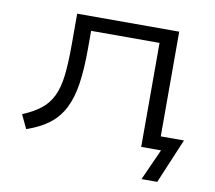

<svg xmlns="http://www.w3.org/2000/svg" viewBox="-71 -571 874 782"><g transform="rotate(10 365.5 -180.0)"><path d="M562 129 620 0H540V-56H705L627 129ZM64 10 37 -47Q83 -66 112.5 -89.5Q142 -113 158.5 -147.5Q175 -182 181 -233Q187 -284 187 -357V-489H609V0H538V-430H255V-355Q255 -272 246 -211.5Q237 -151 215.5 -108.5Q194 -66 157 -37.5Q120 -9 64 10Z"/></g></svg>

Font: Nunito Sans 10pt Expanded Light
Style: Regular
Weight: 300
Width: 7
Designer: Vernon Adams
Foundry: Vernon Adams
Version: Version 3.101;gftools[0.9.27]